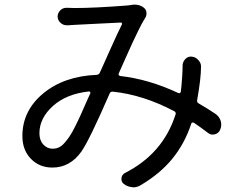

<svg xmlns="http://www.w3.org/2000/svg" viewBox="-20 -762 1040 825"><path d="M265.6 -158.2Q272.5 -166 279.3 -176.8Q286.1 -187.5 291.5 -196.8Q296.9 -206.1 304.7 -222.2Q312.5 -238.3 316.9 -247.1Q321.3 -255.9 330.1 -275.9Q338.9 -295.9 342.3 -303.7Q345.7 -311.5 355.5 -333.5Q365.2 -355.5 368.2 -361.3Q369.1 -364.3 367.2 -366.7Q365.2 -369.1 362.3 -369.1Q264.6 -358.4 207 -306.2Q149.4 -253.9 149.4 -189.5Q149.4 -159.2 166 -141.1Q182.6 -123 206.1 -123Q223.6 -123 237.3 -130.9Q251 -138.7 265.6 -158.2ZM906.2 -272.5Q922.9 -260.7 928.7 -241.2Q930.7 -233.4 930.7 -225.6Q930.7 -214.8 925.8 -204.1Q918.9 -188.5 902.3 -184.6Q898.4 -183.6 893.6 -183.6Q882.8 -183.6 873 -191.4Q843.8 -213.9 813.5 -234.4Q810.5 -236.3 806.6 -235.4Q802.7 -234.4 801.8 -230.5Q773.4 -144.5 720.2 -79.6Q667 -14.6 582 35.2Q567.4 43 552.7 43Q548.8 43 545.9 42Q526.4 40 510.7 27.3Q500 17.6 502 2.9Q503.9 -11.7 516.6 -18.6Q680.7 -101.6 734.4 -270.5Q737.3 -280.3 728.5 -284.2Q595.7 -354.5 464.8 -368.2Q455.1 -369.1 451.2 -360.4Q364.3 -160.2 330.1 -111.3Q281.2 -42 205.1 -42Q149.4 -42 112.8 -79.6Q76.2 -117.2 76.2 -177.7Q76.2 -286.1 165.5 -360.4Q254.9 -434.6 395.5 -440.4Q405.3 -441.4 409.2 -450.2Q416 -464.8 451.2 -543.9Q486.3 -623 503.9 -657.2Q504.9 -660.2 503.4 -663.1Q502 -666 498 -665Q474.6 -664.1 399.4 -660.2Q324.2 -656.2 302.7 -655.3Q286.1 -654.3 271.5 -653.3Q269.5 -653.3 267.6 -653.3Q252.9 -653.3 242.2 -662.1Q228.5 -672.9 227.5 -690.4Q227.5 -706.1 239.3 -717.8Q250 -728.5 265.6 -728.5Q266.6 -728.5 267.6 -728.5Q285.2 -727.5 300.8 -727.5Q384.8 -727.5 525.4 -738.3Q533.2 -739.3 541 -740.2Q550.8 -742.2 558.6 -742.2Q582 -742.2 598.6 -728.5Q608.4 -720.7 609.4 -707Q610.4 -693.4 602.5 -682.6Q600.6 -678.7 597.7 -674.8Q588.9 -660.2 574.7 -631.3Q560.5 -602.5 550.3 -580.6Q540 -558.6 519 -511.2Q498 -463.9 490.2 -446.3Q488.3 -442.4 490.2 -439.5Q492.2 -436.5 496.1 -435.5Q619.1 -421.9 746.1 -362.3Q750 -360.4 752.9 -362.3Q755.9 -364.3 756.8 -367.2Q759.8 -388.7 762.7 -431.6Q764.6 -458 764.6 -481.4Q765.6 -498 777.3 -509.3Q789.1 -520.5 804.7 -518.6Q822.3 -516.6 833 -502.9Q843.8 -491.2 843.8 -476.6Q843.8 -424.8 827.1 -332Q825.2 -322.3 834 -317.4Q870.1 -296.9 906.2 -272.5Z"/></svg>

Font: Gen Jyuu GothicX Regular
Style: Regular
Weight: 400
Designer: [Source Han Sans]
Ryoko NISHIZUKA  (kana & ideographs); Paul D. Hunt (Latin, Greek & Cyrillic); Wenlong ZHANG  (bopomofo
Version: Version 1.002.20150607